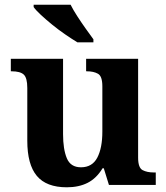

<svg xmlns="http://www.w3.org/2000/svg" viewBox="-20 -786 707 816"><path d="M264 10Q177 10 136.5 -38.5Q96 -87 96 -188V-412Q96 -455 81 -469Q66 -483 29 -483H26V-536H248V-216Q248 -152 264 -113.5Q280 -75 324 -75Q372 -75 393.5 -116Q415 -157 415 -227V-419Q415 -462 396.5 -472.5Q378 -483 349 -483H346V-536H567V-116Q567 -73 586 -63Q605 -53 634 -53H642V0H443L421 -71H416Q390 -28 352.5 -9Q315 10 264 10ZM309 -606Q286 -620 257.5 -639.5Q229 -659 202 -681Q175 -703 153.5 -723Q132 -743 123 -756V-766H280Q291 -744 308.5 -717Q326 -690 344.5 -664Q363 -638 377 -619V-606Z"/></svg>

Font: Noto Serif Sinhala
Style: Bold
Weight: 700
Designer: Jelle Bosma - Monotype Design Team
Foundry: Monotype Imaging Inc.
Version: Version 2.007; ttfautohint (v1.8.4.7-5d5b)